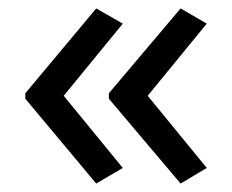

<svg xmlns="http://www.w3.org/2000/svg" viewBox="-20 -491 549 455"><path d="M40 -270 208 -471 271 -435 131 -264 271 -93 208 -56 40 -257ZM238 -270 408 -471 470 -435 330 -264 470 -93 408 -56 238 -257Z"/></svg>

Font: Noto Music
Style: Regular
Weight: 400
Designer: Monotype Design Team, Benjamin Yang
Foundry: Monotype Imaging Inc.
Version: Version 2.002; ttfautohint (v1.8.4.7-5d5b)